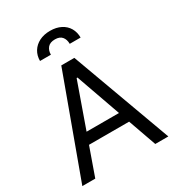

<svg xmlns="http://www.w3.org/2000/svg" viewBox="-216 -1053 1077 1180"><g transform="rotate(-30 323.0 -463.0)"><path d="M17.6 0 276.4 -707H369.1L627.9 0H535.2L325.2 -592.8H319.3L109.4 0ZM503.9 -276.4V-199.2H141.6V-276.4ZM322.3 -925.8Q366.2 -925.8 398.4 -909.2Q430.7 -892.6 447.8 -863.3Q464.8 -834 464.8 -795.9H387.7Q387.7 -827.1 371.6 -846.2Q355.5 -865.2 322.3 -865.2Q287.1 -865.2 270.5 -845.7Q253.9 -826.2 253.9 -795.9H176.8Q176.8 -834 194.8 -863.3Q212.9 -892.6 245.6 -909.2Q278.3 -925.8 322.3 -925.8Z"/></g></svg>

Font: WEMIX Pretendard Variable
Style: Regular
Weight: 400
Designer: Base glyphs from Inter by Rasmus Andersson; Hangeul glyphs from Noto Sans CJK(Source Han Sans) by Jang Soo-young and Kan
Foundry: Kil Hyung-jin
Version: Version 1.000;Glyphs 3.2 (3208)